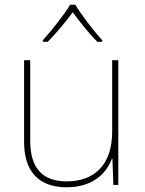

<svg xmlns="http://www.w3.org/2000/svg" viewBox="-20 -783 613 813"><path d="M299 -763H277C253 -722 198 -653 161 -612V-606H182C219 -643 260 -693 288 -731C316 -693 355 -643 392 -606H413V-612C376 -653 323 -722 299 -763ZM481 -528H455V-226C455 -82 377 -15 262 -15C163 -15 108 -68 108 -186V-528H82V-182C82 -57 144 10 262 10C374 10 431 -50 454 -111H456L460 0H481Z"/></svg>

Font: Noto Sans Syriac Eastern Thin
Style: Regular
Weight: 100
Designer: Patrick Giasson and the Monotype Design Team
Foundry: Monotype Imaging Inc.
Version: Version 3.001